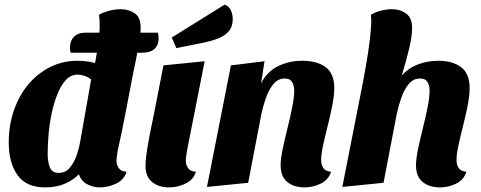

<svg xmlns="http://www.w3.org/2000/svg" viewBox="-20 -794 2090 834"><path d="M176 20Q94 20 56 -33.5Q18 -87 18 -175Q18 -250 40.5 -315Q63 -380 103.5 -428Q144 -476 198.5 -503Q253 -530 316 -530Q336 -530 356.5 -527.5Q377 -525 393 -520Q401 -563 406 -601Q411 -639 413 -672Q413 -687 412.5 -701.5Q412 -716 410 -730Q428 -740 453.5 -747Q479 -754 505 -754Q539 -754 565.5 -736Q592 -718 591 -670Q591 -649 582 -596Q573 -543 558 -474Q543 -396 527 -312Q511 -228 491 -138Q490 -129 488 -117Q486 -105 486 -96Q486 -77 496.5 -63Q507 -49 530 -48Q519 -13 484.5 3.5Q450 20 415 20Q384 20 358 6Q332 -8 323 -37Q297 -11 260.5 4.5Q224 20 176 20ZM234 -43Q264 -43 282.5 -64.5Q301 -86 312 -117Q323 -148 328 -177L376 -449Q361 -460 345.5 -465Q330 -470 318 -470Q288 -470 266.5 -447Q245 -424 229.5 -385.5Q214 -347 204.5 -301.5Q195 -256 191 -210Q187 -164 187 -125Q187 -94 196 -68.5Q205 -43 234 -43ZM287 -565Q285 -571 284.5 -578.5Q284 -586 284 -591Q285 -619 302.5 -635.5Q320 -652 349 -652H666Q669 -638 669 -625Q669 -599 651.5 -582Q634 -565 596 -565Z M715 20Q669 20 640.5 -3.5Q612 -27 612 -74Q612 -92 615.5 -119Q619 -146 624.5 -177Q630 -208 635.5 -235Q641 -262 645 -280L690 -510L869 -528L792 -138Q791 -129 789 -117Q787 -105 787 -96Q787 -77 797.5 -63Q808 -49 831 -48Q820 -13 786 3.5Q752 20 715 20ZM746 -585 726 -631 956 -774Q975 -767 983 -749Q991 -731 991 -711Q991 -678 973.5 -658Q956 -638 927.5 -627Q899 -616 866 -609Z M1303 20Q1257 20 1228 -3.5Q1199 -27 1199 -76Q1199 -104 1208 -147Q1217 -190 1229 -238Q1241 -286 1249.5 -329Q1258 -372 1258 -399Q1258 -422 1249 -437.5Q1240 -453 1217 -453Q1187 -453 1167 -428Q1147 -403 1134.5 -367Q1122 -331 1115 -297L1058 0L879 18L983 -510L1129 -528L1114 -432Q1141 -484 1188.5 -507Q1236 -530 1293 -530Q1358 -530 1395 -502Q1432 -474 1432 -412Q1432 -380 1423.5 -336.5Q1415 -293 1403.5 -247.5Q1392 -202 1383.5 -163Q1375 -124 1375 -99Q1375 -78 1384.5 -64Q1394 -50 1418 -48Q1407 -13 1373.5 3.5Q1340 20 1303 20Z M1891 20Q1845 20 1816 -3.5Q1787 -27 1787 -76Q1787 -104 1796 -147Q1805 -190 1817 -238Q1829 -286 1837.5 -329Q1846 -372 1846 -399Q1846 -422 1837 -437.5Q1828 -453 1805 -453Q1775 -453 1755 -428.5Q1735 -404 1722.5 -367.5Q1710 -331 1703 -297L1646 0L1467 18L1556 -434Q1568 -496 1578.5 -563.5Q1589 -631 1592 -685Q1593 -697 1592.5 -708.5Q1592 -720 1591 -730Q1614 -743 1637.5 -748.5Q1661 -754 1682 -754Q1719 -754 1745 -734.5Q1771 -715 1770 -670Q1770 -637 1757 -582Q1744 -527 1725 -466Q1755 -499 1796 -514.5Q1837 -530 1884 -530Q1946 -530 1983 -502Q2020 -474 2020 -412Q2020 -379 2011.5 -336Q2003 -293 1991.5 -247.5Q1980 -202 1971.5 -163Q1963 -124 1963 -99Q1963 -78 1972.5 -64Q1982 -50 2006 -48Q1995 -13 1961.5 3.5Q1928 20 1891 20Z"/></svg>

Font: Sansita Swashed
Style: Bold
Weight: 700
Designer: Pablo Cosgaya
Foundry: Omnibus-Type
Version: Version 1.003; ttfautohint (v1.8.3)